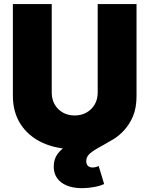

<svg xmlns="http://www.w3.org/2000/svg" viewBox="-20 -748 759 975"><path d="M358.9 9.3Q265.1 9.3 194.6 -23.7Q124 -56.6 84.7 -117.4Q45.4 -178.2 45.4 -261.2V-727.5H242.7V-277.8Q242.7 -243.7 257.8 -217.5Q272.9 -191.4 299.1 -176.5Q325.2 -161.6 358.9 -161.6Q393.1 -161.6 419.4 -176.5Q445.8 -191.4 460.9 -217.5Q476.1 -243.7 476.1 -277.8V-727.5H673.3V-261.2Q673.3 -178.2 634 -117.4Q594.7 -56.6 523.9 -23.7Q453.1 9.3 358.9 9.3ZM397.5 207.5Q330.1 207.5 291.5 178.5Q252.9 149.4 252.9 97.7Q252.9 59.1 273.2 32.5Q293.5 5.9 326.9 -13.4Q360.4 -32.7 400.1 -48.8Q439.9 -64.9 479.7 -82.5Q519.5 -100.1 553 -123.3Q586.4 -146.5 606.7 -179.7Q627 -212.9 627 -261.2H673.3Q673.3 -199.2 654.8 -156.2Q636.2 -113.3 607.2 -84.2Q578.1 -55.2 545.7 -35.4Q513.2 -15.6 484.1 0Q455.1 15.6 436.5 31.7Q418 47.9 418 69.8Q418 85.4 426.3 94Q434.6 102.5 450.2 102.5Q458 102.5 465.6 100.6Q473.1 98.6 481 94.7L508.8 186.5Q488.3 196.3 457 201.9Q425.8 207.5 397.5 207.5Z"/></svg>

Font: Inter 17pt Black
Style: Regular
Weight: 900
Version: Version 4.001;git-66647c0bb